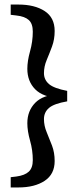

<svg xmlns="http://www.w3.org/2000/svg" viewBox="-20 -677 351 843"><path d="M275 -278V-232Q217 -222 195 -203Q173 -184 173 -154Q173 -125 185 -96.5Q197 -68 208.5 -37.5Q220 -7 220 30Q220 88 176 117Q132 146 61 146H27V101L52 98Q89 93 106.5 76.5Q124 60 124 26Q124 -17 112 -59.5Q100 -102 100 -136Q100 -190 134.5 -225.5Q169 -261 242 -264V-246Q169 -250 134.5 -285Q100 -320 100 -375Q100 -409 112 -452Q124 -495 124 -538Q124 -573 106.5 -589Q89 -605 52 -609L27 -612V-657H61Q132 -657 176 -628.5Q220 -600 220 -541Q220 -504 208.5 -473Q197 -442 185 -413.5Q173 -385 173 -356Q173 -327 195 -308Q217 -289 275 -278Z"/></svg>

Font: Lisu Bosa Black
Style: Regular
Weight: 900
Designer: David Morse, Annie Olsen, Victor Gaultney, Frank Grießhammer (Latin)
Foundry: SIL International
Version: Version 2.000